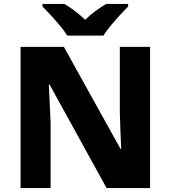

<svg xmlns="http://www.w3.org/2000/svg" viewBox="-20 -1044 863 971"><path d="M739 -93H519L231 -616H227Q229 -573 231.5 -520.5Q234 -468 236 -423V-93H84V-807H303L590 -290H593Q591 -333 589 -382.5Q587 -432 586 -476V-807H739ZM320 -864Q306 -887 283.5 -914Q261 -941 237.5 -966.5Q214 -992 195 -1011V-1024H306Q333 -1008 358.5 -988.5Q384 -969 411 -944Q436 -969 463.5 -989Q491 -1009 517 -1024H628V-1011Q610 -993 586.5 -967.5Q563 -942 540 -914.5Q517 -887 503 -864Z"/></svg>

Font: Noto Sans Telugu UI ExtraBold
Style: Regular
Weight: 800
Designer: Jelle Bosma - Monotype Design Team
Foundry: Monotype Imaging Inc.
Version: Version 2.005; ttfautohint (v1.8.4.7-5d5b)